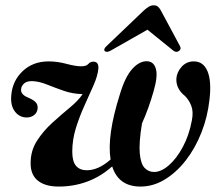

<svg xmlns="http://www.w3.org/2000/svg" viewBox="-20 -693 832 724"><path d="M535.5 -462Q560.5 -460.5 568 -432.8Q575.5 -405 559.5 -350Q540.5 -283 515.5 -228Q503.5 -155.5 507 -115.5Q510.5 -75.5 525.2 -60Q540 -44.5 561 -44.5Q587.5 -44.5 616.5 -69.5Q645.5 -94.5 669.2 -138.5Q693 -182.5 703.5 -239Q710 -272 701.2 -294.2Q692.5 -316.5 677 -331.5Q643.5 -358.5 645 -396Q646.5 -420.5 664.8 -441Q683 -461.5 711 -461.5Q747 -461.5 762.5 -424.2Q778 -387 770 -318Q763 -253 739.8 -193.8Q716.5 -134.5 680.8 -88.5Q645 -42.5 601.2 -16Q557.5 10.5 510 10.5Q427 10.5 403 -65.5Q359 -26.5 308.2 -8Q257.5 10.5 201.5 10.5Q150.5 10.5 122.8 -11.8Q95 -34 95.5 -78Q95.5 -125 119.5 -162.2Q143.5 -199.5 177.5 -230.2Q211.5 -261 243.2 -287.2Q275 -313.5 291.5 -338Q253.5 -339 220 -350.8Q186.5 -362.5 157.2 -374.2Q128 -386 103 -387Q82 -388 71.2 -378.5Q60.5 -369 59.5 -356.5Q57.5 -336.5 86 -325Q105 -317 113.8 -308.2Q122.5 -299.5 122 -285.5Q121 -269 109.2 -259.5Q97.5 -250 81 -250Q53.5 -250 36.2 -272.5Q19 -295 22.5 -333Q26.5 -387.5 65.2 -424.5Q104 -461.5 163.5 -461.5Q196.5 -461.5 230.8 -452.2Q265 -443 286.5 -443Q305.5 -443 313.2 -452Q321 -461 333.5 -460.5Q352.5 -459.5 351 -434.5Q348.5 -407.5 333 -372Q317.5 -336.5 298.8 -295.5Q280 -254.5 266.2 -210.2Q252.5 -166 252.5 -121Q252.5 -84 266.8 -67.5Q281 -51 307.5 -51Q351 -51 397 -91.5Q382.5 -180.5 431.5 -335.5Q451 -402 478.5 -432.8Q506 -463.5 535.5 -462ZM654.5 -500.5Q644 -493.5 633 -502.5L536 -581L398 -502.5Q382.5 -493.5 375 -500.5Q369 -507.5 382 -519.5L523.5 -654.5Q533.5 -663.5 541.8 -668.2Q550 -673 560 -673Q569.5 -673 575.2 -668.2Q581 -663.5 586 -654.5L658.5 -519.5Q665 -507.5 654.5 -500.5Z"/></svg>

Font: Fraunces 72pt SemiBold
Style: Italic
Weight: 600
Italic angle: -16°
Version: Version 1.000;[b76b70a41]